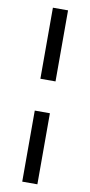

<svg xmlns="http://www.w3.org/2000/svg" viewBox="-99 -762 458 974"><g transform="rotate(10 130.0 -275.0)"><path d="M91 -357V-723H169V-357ZM91 173V-193H169V173Z"/></g></svg>

Font: Archivo VF Beta
Style: Regular
Weight: 400
Designer: Hector Gatti
Foundry: Omnibus-Type
Version: Version 1.002